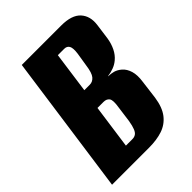

<svg xmlns="http://www.w3.org/2000/svg" viewBox="-179 -677 764 764"><g transform="rotate(-45 202.5 -295.5)"><path d="M-2 0 81 -591H303Q362 -591 387 -563.5Q412 -536 406 -491L397 -425Q393 -399 382.5 -377.5Q372 -356 355 -342Q342 -331 325.5 -325Q309 -319 293 -317L292 -316Q307 -316 321.5 -312Q336 -308 350 -296Q365 -283 372 -260Q379 -237 374 -203L364 -124Q357 -76 336 -49Q315 -22 282.5 -11Q250 0 206 0ZM147 -71H184Q194 -71 202 -76Q210 -81 215.5 -94.5Q221 -108 225 -132L234 -199Q240 -235 232 -246Q224 -257 207 -257H173ZM186 -344H217Q233 -344 244.5 -357.5Q256 -371 261 -409L270 -465Q274 -494 267.5 -505.5Q261 -517 246 -517H210Z"/></g></svg>

Font: Alumni Sans ExtraBold
Style: Italic
Weight: 800
Italic angle: -8°
Designer: Robert E. Leuschke
Foundry: Robert E. Leuschke
Version: Version 1.016